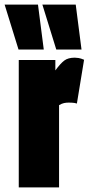

<svg xmlns="http://www.w3.org/2000/svg" viewBox="-62 -809 384 829"><path d="M177 -550V-505Q199 -535 215.5 -547.5Q232 -560 261 -560Q268 -560 277.5 -558.5Q287 -557 301 -551L270 -362Q260 -365 250 -365.5Q240 -366 235 -366Q224 -366 214.5 -364Q205 -362 193 -355V0H19V-550ZM18 -595 -42 -789H102L127 -595ZM181 -595 121 -789H265L290 -595Z"/></svg>

Font: Georama ExtraCondensed Black
Style: Regular
Weight: 900
Width: 2
Designer: Jean-Baptiste Levee
Foundry: Production Type
Version: Version 1.000